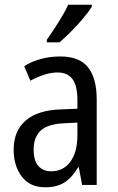

<svg xmlns="http://www.w3.org/2000/svg" viewBox="-20 -786 500 816"><path d="M236 -546Q318 -546 354.5 -499.5Q391 -453 391 -363V0H329L315 -75H312Q287 -32 254.5 -11Q222 10 172 10Q107 10 72.5 -35.5Q38 -81 38 -150Q38 -229 89 -273.5Q140 -318 239 -321L309 -324V-359Q309 -422 288 -450Q267 -478 225 -478Q197 -478 168 -468.5Q139 -459 109 -443L83 -505Q115 -525 154 -535.5Q193 -546 236 -546ZM252 -262Q183 -259 153 -231Q123 -203 123 -151Q123 -103 143 -80.5Q163 -58 198 -58Q248 -58 278.5 -98Q309 -138 309 -213V-265ZM370 -757Q357 -736 333 -707.5Q309 -679 281.5 -651.5Q254 -624 233 -606H179V-617Q205 -654 229.5 -693Q254 -732 270 -766H370Z"/></svg>

Font: Noto Sans Gurmukhi Condensed
Style: Regular
Weight: 400
Width: 3
Designer: Jelle Bosma - Monotype Design Team
Foundry: Monotype Imaging Inc.
Version: Version 2.004; ttfautohint (v1.8.4.7-5d5b)